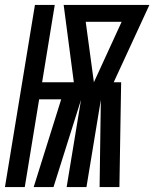

<svg xmlns="http://www.w3.org/2000/svg" viewBox="-51 -755 623 775"><path d="M-31 0 90 -735H170L119 -423H247L206 -735H552L408 -423H438L431 0H351L356 -352L298 0H218L276 -352L165 0H85L196 -354H107L49 0ZM328 -423 440 -667H295Z"/></svg>

Font: Iosevka Term Curly
Style: Bold Italic
Weight: 700
Italic angle: -9°
Designer: Belleve Invis
Foundry: Belleve Invis
Version: Version 32.3.0